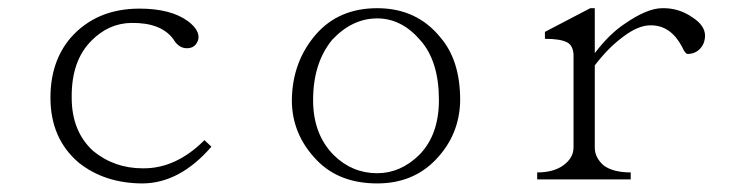

<svg xmlns="http://www.w3.org/2000/svg" viewBox="-20 -503 1798 459"><path d="M429.7 -452.1Q458 -430.7 454.1 -409.2Q448.2 -387.7 426.8 -387.7Q407.2 -387.7 394.5 -409.2Q365.2 -449.2 293.9 -448.2Q239.3 -447.3 198.2 -405.3Q150.4 -357.4 151.4 -269.5Q151.4 -189.5 202.1 -142.6Q252.9 -100.6 321.3 -100.6Q400.4 -99.6 468.8 -168L485.4 -152.3Q410.2 -65.4 321.3 -64.5Q230.5 -64.5 168 -114.3Q100.6 -171.9 100.6 -269.5Q100.6 -355.5 148.4 -412.1Q210 -482.4 313.5 -482.4Q388.7 -482.4 429.7 -452.1Z M881.8 -483.4Q976.6 -483.4 1033.2 -413.1Q1080.1 -358.4 1080.1 -263.7Q1079.1 -181.6 1022.5 -122.1Q967.8 -64.5 881.8 -64.5Q791 -64.5 737.3 -120.1Q677.7 -181.6 677.7 -263.7Q678.7 -355.5 735.4 -420.9Q790 -483.4 881.8 -483.4ZM728.5 -263.7Q728.5 -181.6 778.3 -131.8Q822.3 -88.9 881.8 -88.9Q937.5 -88.9 982.4 -132.8Q1029.3 -180.7 1029.3 -263.7Q1029.3 -356.4 985.4 -406.2Q940.4 -459 881.8 -459Q822.3 -459 774.4 -408.2Q728.5 -352.5 728.5 -263.7Z M1336.4 -401.4Q1320.8 -410.2 1282.7 -410.2V-426.8L1391.1 -483.4H1401.9V-376Q1437 -421.9 1472.2 -445.3Q1526.9 -483.4 1563 -483.4Q1603 -484.4 1636.2 -460.9Q1664.6 -442.4 1665.5 -418.9Q1665.5 -398.4 1652.8 -385.7Q1641.1 -374 1623.5 -374Q1617.7 -375 1610.8 -390.6Q1583.5 -442.4 1536.6 -442.4Q1506.3 -443.4 1468.3 -414.1Q1434.1 -388.7 1401.9 -346.7V-150.4Q1401.9 -126 1423.3 -107.4Q1445.8 -90.8 1487.8 -90.8V-74.2H1264.2V-90.8Q1304.2 -90.8 1327.6 -108.4Q1351.1 -126 1351.1 -150.4V-374Q1349.1 -394.5 1336.4 -401.4Z"/></svg>

Font: BabelStone Tangut Wenhai
Style: Regular
Weight: 400
Designer: Andrew West
Foundry: BabelStone
Version: Version 1.002 May 21, 2016